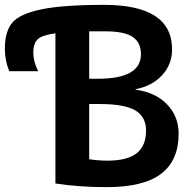

<svg xmlns="http://www.w3.org/2000/svg" viewBox="-149 -760 789 790"><path d="M289 10Q178 10 79 -5V-623Q22 -615 5 -597.5Q-12 -580 -12 -543Q-12 -507 8 -467H-111Q-129 -511 -129 -560Q-129 -629 -99.5 -665.5Q-70 -702 19 -721Q108 -740 279 -740Q559 -740 559 -557Q559 -495 518 -450.5Q477 -406 409 -393V-391Q491 -380 538.5 -330.5Q586 -281 586 -210Q586 -100 514 -45Q442 10 289 10ZM218 -332V-105Q253 -99 293 -99Q375 -99 413.5 -129.5Q452 -160 452 -223Q452 -279 408 -305.5Q364 -332 261 -332ZM218 -436H254Q431 -436 431 -537Q431 -585 397 -608Q363 -631 286 -631H218Z"/></svg>

Font: M PLUS 1p
Style: Bold
Weight: 700
Version: Version 1.062